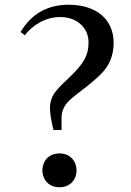

<svg xmlns="http://www.w3.org/2000/svg" viewBox="-20 -777 555 811"><path d="M231 14C328 14 327 -129 231 -129C135 -129 135 14 231 14ZM240 -228V-279C240 -303 248 -324 263 -342C273 -354 295 -373 330 -399C379 -436 413 -467 431 -494C450 -523 460 -557 460 -596C460 -696 386 -757 270 -757C181 -757 113 -719 67 -642L85 -628C102 -651 124 -669 149 -683C177 -698 205 -705 234 -705C267 -705 295 -696 318 -677C342 -656 354 -630 354 -597C354 -570 348 -545 335 -523C323 -502 301 -476 270 -447C239 -419 219 -397 208 -381C197 -363 191 -343 191 -322C191 -299 196 -267 206 -228Z"/></svg>

Font: AllPunType SemiBold
Style: Regular
Weight: 600
Version: 1.0